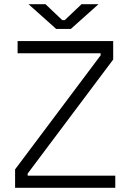

<svg xmlns="http://www.w3.org/2000/svg" viewBox="-20 -896 618 916"><path d="M52 0V-88L460 -632V-642H64V-700H520V-612L112 -68V-58H530V0ZM248 -758 116 -876H197L277 -800H289L369 -876H450L318 -758Z"/></svg>

Font: Space Grotesk Light
Style: Regular
Weight: 300
Designer: Florian Karsten
Foundry: Florian Karsten
Version: Version 2.000